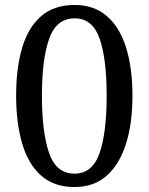

<svg xmlns="http://www.w3.org/2000/svg" viewBox="-20 -744 599 774"><path d="M280 10Q198 10 146 -36Q94 -82 69.5 -165Q45 -248 45 -359Q45 -470 69.5 -552Q94 -634 146 -679Q198 -724 281 -724Q359 -724 411 -679Q463 -634 488.5 -551.5Q514 -469 514 -358Q514 -247 488 -164.5Q462 -82 410.5 -36Q359 10 280 10ZM280 -44Q353 -44 381.5 -127Q410 -210 410 -358Q410 -507 381.5 -588.5Q353 -670 281 -670Q208 -670 178.5 -588.5Q149 -507 149 -358Q149 -210 178 -127Q207 -44 280 -44Z"/></svg>

Font: NotoSerif-Regular
Style: Regular
Weight: 400
Designer: Monotype Design Team
Foundry: Monotype Imaging Inc.
Version: Version 2.007; ttfautohint (v1.8) -l 8 -r 50 -G 200 -x 14 -D